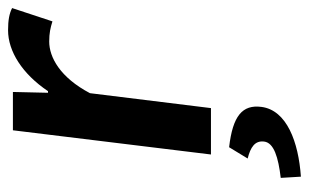

<svg xmlns="http://www.w3.org/2000/svg" viewBox="-165 -378 766 476"><g transform="rotate(-90 218.0 -140.0)"><path d="M73 0H188L225 -300C264 -374 314 -401 353 -401C374 -401 387 -398 403 -393L436 -493C422 -500 406 -503 381 -503C329 -503 273 -468 230 -404H226L228 -491H133ZM91 45 63 91C91 98 108 109 105 132C102 156 66 167 15 173L18 223C104 217 183 188 191 125C197 78 169 54 91 45Z"/></g></svg>

Font: Falling Sky
Style: Obl
Weight: 400
Designer: Paul D. Hunt
Foundry: Adobe Systems Incorporated
Version: Version 1.02